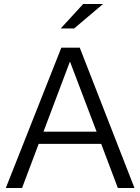

<svg xmlns="http://www.w3.org/2000/svg" viewBox="-20 -938 700 958"><path d="M9 0ZM9 0 286 -700H378L651 0H568L485 -220H173L90 0ZM197 -281H462L329 -631ZM395 -918H494L350 -796H283Z"/></svg>

Font: Red Hat Text
Style: Regular
Weight: 400
Designer: Pentagram / MCKL
Foundry: Pentagram / MCKL
Version: Version 1.005; Red Hat Text